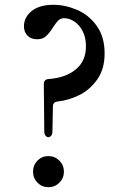

<svg xmlns="http://www.w3.org/2000/svg" viewBox="-20 -768 521 802"><path d="M165 -220 163 -416Q163 -437 184 -438Q254 -443 296.5 -478Q339 -513 339 -574Q339 -612 325 -638.5Q311 -665 290 -678.5Q269 -692 248 -692Q233 -692 223.5 -682.5Q214 -673 201 -653Q186 -629 172 -616.5Q158 -604 135 -604Q110 -604 95 -619Q80 -634 80 -658Q80 -696 112.5 -722Q145 -748 202 -748Q252 -748 301.5 -727Q351 -706 384 -660Q417 -614 417 -545Q417 -480 386.5 -436.5Q356 -393 311.5 -371Q267 -349 221 -344Q201 -342 201 -323L199 -220Q199 -208 194 -201.5Q189 -195 182 -195Q175 -195 170 -201.5Q165 -208 165 -220ZM118 -51Q118 -78 136.5 -97Q155 -116 182 -116Q209 -116 228 -97Q247 -78 247 -51Q247 -24 228 -5Q209 14 182 14Q155 14 136.5 -5Q118 -24 118 -51Z"/></svg>

Font: Shippori Mincho B1 SemiBold
Style: Regular
Weight: 600
Designer: FONTDASU
Foundry: FONTDASU / Google Inc. / but / Adobe
Version: Version 3.110; ttfautohint (v1.8.3)